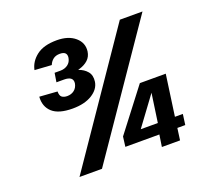

<svg xmlns="http://www.w3.org/2000/svg" viewBox="-122 -858 1072 1003"><g transform="rotate(-20 413.5 -356.0)"><path d="M246 -348Q168 -348 133 -380Q98 -412 102 -466L201 -459Q201 -435 212 -427Q223 -419 241 -419Q264 -419 280.5 -432Q297 -445 301 -469Q305 -506 254 -506H212L220 -556H253Q276 -556 293.5 -568.5Q311 -581 315 -605Q320 -640 279 -640Q256 -640 241.5 -628.5Q227 -617 220 -599L126 -605Q135 -650 175 -681Q215 -712 288 -712Q352 -712 389 -680.5Q426 -649 420 -602Q416 -574 397 -556.5Q378 -539 347 -530L341 -528Q371 -518 389 -496.5Q407 -475 402 -440Q396 -400 354 -374Q312 -348 246 -348ZM156 0 635 -700H761L281 0ZM614 0 624 -66H435L442 -121L620 -353H764L732 -125H776L768 -66H724L715 0ZM542 -125H637L660 -285Z"/></g></svg>

Font: Host Grotesk
Style: Bold Italic
Weight: 700
Italic angle: -8°
Designer: Doğukan Karapınar
Foundry: Element Type
Version: Version 1.003; ttfautohint (v1.8.4.7-5d5b)